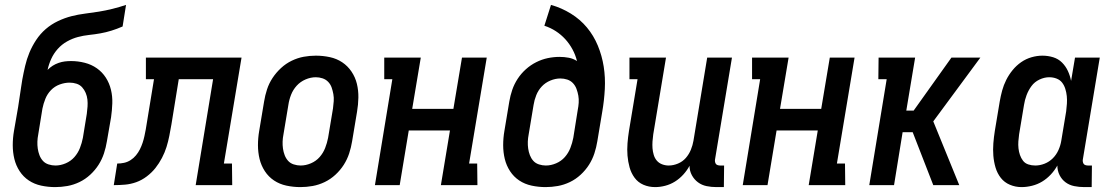

<svg xmlns="http://www.w3.org/2000/svg" viewBox="-20 -755 4540 783"><path d="M205 8Q176 8 148 2Q120 -4 97.5 -19Q75 -34 60 -57Q45 -80 38.5 -107Q32 -134 32 -163Q32 -192 37 -221L54 -319Q57 -339 60 -359Q63 -379 66 -399L71 -431Q76 -458 82.5 -486Q89 -514 100 -540.5Q111 -567 127.5 -592Q144 -617 166.5 -636.5Q189 -656 216.5 -669Q244 -682 271.5 -689Q299 -696 327 -699.5Q355 -703 383 -707.5Q411 -712 439 -719Q467 -726 494 -735L480 -647Q457 -637 434.5 -630Q412 -623 389.5 -619Q367 -615 343.5 -612.5Q320 -610 297.5 -604Q275 -598 253.5 -586Q232 -574 215.5 -555.5Q199 -537 189 -515Q179 -493 174 -470Q184 -480 195 -487Q206 -494 219 -498.5Q232 -503 244.5 -504.5Q257 -506 270 -506Q298 -506 325.5 -499Q353 -492 375 -476.5Q397 -461 411.5 -438.5Q426 -416 432.5 -389Q439 -362 438 -333.5Q437 -305 433 -277L416 -179Q412 -154 404 -129.5Q396 -105 382 -83Q368 -61 348 -42.5Q328 -24 304 -12.5Q280 -1 255 3.5Q230 8 205 8ZM206 -80Q227 -80 248 -89Q269 -98 283.5 -114.5Q298 -131 306 -151.5Q314 -172 318 -193L334 -291Q336 -306 337 -320.5Q338 -335 336.5 -349Q335 -363 329.5 -376Q324 -389 315 -399Q306 -409 292.5 -413.5Q279 -418 264 -418Q244 -418 223.5 -410.5Q203 -403 188 -387.5Q173 -372 165 -352Q157 -332 153 -312L136 -207Q133 -192 132.5 -177.5Q132 -163 134 -149Q136 -135 141 -122Q146 -109 155 -99Q164 -89 178 -84.5Q192 -80 206 -80Z M444 0 458 -88Q472 -88 486 -91Q500 -94 512.5 -102Q525 -110 534.5 -121.5Q544 -133 550.5 -146Q557 -159 561.5 -172.5Q566 -186 569 -200Q572 -214 574.5 -227.5Q577 -241 579 -255L608 -432H575V-520H965L893 -88H926L927 0H778L849 -432H709L679 -247Q675 -224 670.5 -201Q666 -178 659 -155.5Q652 -133 640.5 -111Q629 -89 614 -70Q599 -51 578.5 -35.5Q558 -20 535.5 -12Q513 -4 490 -2Q467 0 444 0Z M1205 8Q1176 8 1148 2Q1120 -4 1097.5 -19Q1075 -34 1060 -57Q1045 -80 1038.5 -107Q1032 -134 1032 -163Q1032 -192 1037 -221L1057 -341Q1061 -366 1069 -390.5Q1077 -415 1091.5 -437Q1106 -459 1126 -477.5Q1146 -496 1170 -507.5Q1194 -519 1218.5 -523.5Q1243 -528 1268 -528Q1297 -528 1325 -522Q1353 -516 1375.5 -501Q1398 -486 1413.5 -463Q1429 -440 1435.5 -413Q1442 -386 1441.5 -357Q1441 -328 1436 -299L1416 -179Q1412 -154 1404 -129.5Q1396 -105 1382 -83Q1368 -61 1348 -42.5Q1328 -24 1304 -12.5Q1280 -1 1255 3.5Q1230 8 1205 8ZM1206 -80Q1227 -80 1248 -89Q1269 -98 1283.5 -114.5Q1298 -131 1306 -151.5Q1314 -172 1318 -193L1338 -313Q1340 -328 1341 -342.5Q1342 -357 1339.5 -371Q1337 -385 1332.5 -398Q1328 -411 1318.5 -421Q1309 -431 1295.5 -435.5Q1282 -440 1268 -440Q1247 -440 1226 -431Q1205 -422 1190 -405.5Q1175 -389 1167 -368.5Q1159 -348 1156 -327L1136 -207Q1133 -192 1132.5 -177.5Q1132 -163 1134 -149Q1136 -135 1141 -122Q1146 -109 1155 -99Q1164 -89 1178 -84.5Q1192 -80 1206 -80Z M1509 0 1580 -432H1547V-520H1696L1661 -311H1829L1864 -520H1965L1893 -88H1926L1927 0H1778L1815 -223H1647L1610 0Z M2205 8Q2176 8 2148 2Q2120 -4 2097.5 -19Q2075 -34 2060 -57Q2045 -80 2038.5 -107Q2032 -134 2032 -163Q2032 -192 2037 -221L2057 -341Q2061 -365 2069 -388.5Q2077 -412 2091 -433.5Q2105 -455 2124.5 -472.5Q2144 -490 2167 -501.5Q2190 -513 2214 -518Q2238 -523 2262 -523Q2281 -523 2299.5 -519.5Q2318 -516 2333 -506Q2327 -531 2314.5 -554Q2302 -577 2285 -595.5Q2268 -614 2246.5 -628Q2225 -642 2200 -650L2227 -735Q2270 -723 2308 -699.5Q2346 -676 2373.5 -643Q2401 -610 2418 -569Q2435 -528 2442 -483.5Q2449 -439 2446.5 -392Q2444 -345 2436 -299L2416 -179Q2412 -154 2404 -129.5Q2396 -105 2382 -83Q2368 -61 2348 -42.5Q2328 -24 2304 -12.5Q2280 -1 2255 3.5Q2230 8 2205 8ZM2206 -80Q2227 -80 2248 -89Q2269 -98 2283.5 -114.5Q2298 -131 2306 -151.5Q2314 -172 2318 -193L2336 -306Q2339 -321 2340 -336Q2341 -351 2338.5 -365Q2336 -379 2331 -392.5Q2326 -406 2316.5 -416Q2307 -426 2293.5 -430.5Q2280 -435 2265 -435Q2245 -435 2224.5 -426.5Q2204 -418 2189.5 -402.5Q2175 -387 2167 -367Q2159 -347 2156 -327L2136 -207Q2133 -192 2132.5 -177.5Q2132 -163 2134 -149Q2136 -135 2141 -122Q2146 -109 2155 -99Q2164 -89 2178 -84.5Q2192 -80 2206 -80Z M2652 8Q2626 8 2604 -1.5Q2582 -11 2568 -30Q2554 -49 2547.5 -72.5Q2541 -96 2539 -120.5Q2537 -145 2539 -170.5Q2541 -196 2545 -221L2580 -432H2547V-520H2696L2644 -207Q2642 -193 2641 -178.5Q2640 -164 2641 -150.5Q2642 -137 2646 -123.5Q2650 -110 2658.5 -100Q2667 -90 2680 -85Q2693 -80 2707 -80Q2726 -80 2745 -88Q2764 -96 2777 -111Q2790 -126 2797.5 -144.5Q2805 -163 2808 -181L2864 -520H2965L2896 -105Q2895 -100 2896 -95Q2897 -90 2899.5 -86.5Q2902 -83 2907 -81.5Q2912 -80 2917 -80H2933L2932 8H2902Q2881 8 2861.5 4Q2842 0 2826.5 -11.5Q2811 -23 2801.5 -40.5Q2792 -58 2792 -79Q2782 -60 2766.5 -43Q2751 -26 2732.5 -14.5Q2714 -3 2693 2.5Q2672 8 2652 8Z M3009 0 3080 -432H3047V-520H3196L3161 -311H3329L3364 -520H3465L3393 -88H3426L3427 0H3278L3315 -223H3147L3110 0Z M3525 0 3596 -432H3562L3563 -520H3712L3676 -304H3706L3860 -520H3978L3786 -260L3892 0H3786L3702 -216H3661L3626 0Z M4146 8Q4121 8 4098.5 -1.5Q4076 -11 4061.5 -29.5Q4047 -48 4040 -71.5Q4033 -95 4031 -120Q4029 -145 4031 -170.5Q4033 -196 4037 -221L4057 -341Q4061 -364 4067 -386Q4073 -408 4083.5 -429Q4094 -450 4109.5 -469Q4125 -488 4144.5 -501.5Q4164 -515 4186.5 -521.5Q4209 -528 4231 -528Q4254 -528 4275 -521.5Q4296 -515 4311 -500Q4326 -485 4335 -465.5Q4344 -446 4348 -425L4364 -520H4465L4396 -105Q4395 -100 4396 -95Q4397 -90 4399.5 -86.5Q4402 -83 4407 -81.5Q4412 -80 4417 -80H4433L4432 8H4402Q4381 8 4361 4Q4341 0 4325.5 -11.5Q4310 -23 4301 -41Q4292 -59 4292 -80Q4281 -60 4265 -43Q4249 -26 4230 -14.5Q4211 -3 4189 2.5Q4167 8 4146 8ZM4202 -80Q4221 -80 4240 -87.5Q4259 -95 4273.5 -109.5Q4288 -124 4296.5 -143Q4305 -162 4308 -181L4328 -301Q4330 -317 4331 -332.5Q4332 -348 4330.5 -363Q4329 -378 4324.5 -392.5Q4320 -407 4311.5 -418Q4303 -429 4289 -434.5Q4275 -440 4259 -440Q4239 -440 4219 -430.5Q4199 -421 4186.5 -404Q4174 -387 4166.5 -367Q4159 -347 4156 -327L4136 -207Q4134 -193 4133 -178.5Q4132 -164 4133.5 -150Q4135 -136 4139.5 -123Q4144 -110 4152 -99.5Q4160 -89 4173.5 -84.5Q4187 -80 4202 -80Z"/></svg>

Font: Iosevka Curly Slab Semibold
Style: Italic
Weight: 600
Italic angle: -9°
Monospace: yes
Designer: Belleve Invis
Foundry: Belleve Invis
Version: Version 22.1.2; ttfautohint (v1.8.4)